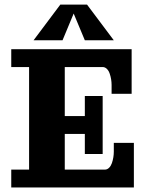

<svg xmlns="http://www.w3.org/2000/svg" viewBox="-20 -821 645 841"><path d="M478.5 -644.5H351.6L302.7 -761.7L253.9 -644.5H127L244.1 -800.8H361.3ZM29.3 -605.5H556.6V-410.2H468.8V-449.2Q468.8 -461.2 466.7 -473.9Q464.6 -486.6 460.3 -499Q456.1 -511.5 448 -519.4Q439.9 -527.3 429.7 -527.3H263.7V-312.5H351.6V-400.4H429.7V-146.5H351.6V-234.4H263.7V-78.1H439.5Q449.7 -78.1 457.8 -86.1Q465.8 -94 470.1 -106.4Q474.4 -118.9 476.4 -131.6Q478.5 -144.3 478.5 -156.2V-195.3H566.4V0H29.3V-78.1H107.4V-527.3H29.3Z"/></svg>

Font: Orelega One
Style: Regular
Weight: 400
Version: Version 1.1 ; ttfautohint (v1.8.3)